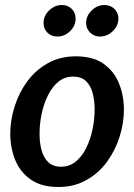

<svg xmlns="http://www.w3.org/2000/svg" viewBox="-20 -735 536 767"><path d="M213 12Q145 12 102.5 -18Q60 -48 40.5 -96.5Q21 -145 21 -201Q21 -255 38.5 -310Q56 -365 89 -410Q122 -455 171 -482.5Q220 -510 283 -510Q352 -510 394 -480Q436 -450 455.5 -401.5Q475 -353 475 -297Q475 -243 457.5 -188Q440 -133 407 -88Q374 -43 325 -15.5Q276 12 213 12ZM224 -69Q257 -69 282 -89Q307 -109 324 -143Q341 -177 349.5 -217.5Q358 -258 358 -298Q358 -334 350 -363.5Q342 -393 323.5 -411Q305 -429 272 -429Q239 -429 214 -409Q189 -389 172 -355Q155 -321 146.5 -281Q138 -241 138 -200Q138 -165 146 -135Q154 -105 173 -87Q192 -69 224 -69ZM282 -661Q282 -632 260 -610.5Q238 -589 209 -589Q185 -589 169.5 -604.5Q154 -620 154 -643Q154 -672 176.5 -693.5Q199 -715 227 -715Q251 -715 266.5 -699.5Q282 -684 282 -661ZM453 -661Q453 -632 430.5 -610.5Q408 -589 379 -589Q356 -589 340 -605Q324 -621 324 -643Q324 -672 346.5 -693.5Q369 -715 397 -715Q421 -715 437 -699.5Q453 -684 453 -661Z"/></svg>

Font: Rosario
Style: Bold Italic
Weight: 700
Italic angle: -8.05°
Designer: Hector Gatti
Foundry: Omnibus Type
Version: Version 1.101; ttfautohint (v1.8.1.43-b0c9)